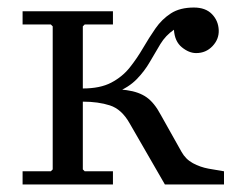

<svg xmlns="http://www.w3.org/2000/svg" viewBox="-20 -490 623 510"><path d="M200 -40 205 -35H280V0H40V-35H115L120 -40V-420L115 -425H40V-460H280V-425H205L200 -420ZM418 0 324 -163Q303 -200 272 -210Q241 -220 200 -220V-255H230Q284 -255 316.5 -250.5Q349 -246 369.5 -231.5Q390 -217 407 -185L462 -87Q473 -67 492.5 -56.5Q512 -46 534 -42Q556 -38 575 -35V0ZM495 -470Q526 -470 543 -452.5Q560 -435 561 -410Q562 -386 544.5 -367.5Q527 -349 501 -349Q482 -349 463 -364.5Q444 -380 442 -411Q420 -396 406 -373Q392 -350 378 -325.5Q364 -301 343 -279.5Q322 -258 288.5 -244.5Q255 -231 200 -231V-255Q246 -255 275.5 -270.5Q305 -286 324.5 -310.5Q344 -335 360 -362.5Q376 -390 393 -414.5Q410 -439 434 -454.5Q458 -470 495 -470Z"/></svg>

Font: Brygada 1918
Style: Regular
Weight: 400
Designer: Mateusz Machalski | Borys Kosmynka | Przemek Hoffer
Foundry: NIEPODLEGLA 2018
Version: Version 3.006